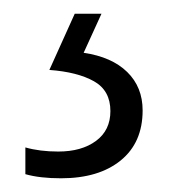

<svg xmlns="http://www.w3.org/2000/svg" viewBox="-20 -20 252 280"><path d="M188 141Q188 188 156 214Q124 240 69 240Q38 240 17 234V195Q38 201 65 201Q99 201 120 185.5Q141 170 141 142Q141 112 117 98.5Q93 85 52 82L89 0H128L102 57Q143 63 165.5 85Q188 107 188 141Z"/></svg>

Font: Noto Sans Lao UI Cond Light
Style: Regular
Weight: 300
Width: 3
Designer: Monotype Design Team
Foundry: Monotype Imaging Inc.
Version: Version 2.000; ttfautohint (v1.8.4.7-5d5b)